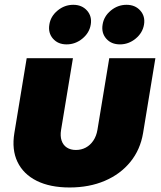

<svg xmlns="http://www.w3.org/2000/svg" viewBox="-20 -788 684 815"><path d="M275.4 7.8Q192.4 7.8 135.7 -20.5Q79.1 -48.8 54.2 -100.8Q29.3 -152.8 41 -223.6L93.3 -541H289.6L239.3 -236.8Q234.9 -210.4 241.5 -191.2Q248 -171.9 263.9 -161.6Q279.8 -151.4 302.2 -151.4Q325.2 -151.4 344.2 -161.6Q363.3 -171.9 376.2 -191.2Q389.2 -210.4 393.6 -236.8L443.8 -541H639.6L587.4 -223.6Q575.7 -152.8 533.4 -100.8Q491.2 -48.8 425 -20.5Q358.9 7.8 275.4 7.8ZM489.3 -599.6Q452.1 -599.6 430.9 -624Q409.7 -648.4 415.5 -683.6Q420.9 -718.8 450.4 -743.2Q480 -767.6 517.1 -767.6Q553.7 -767.6 575.4 -743.2Q597.2 -718.8 591.3 -683.6Q585.4 -648.4 555.7 -624Q525.9 -599.6 489.3 -599.6ZM262.7 -599.6Q226.1 -599.6 204.8 -624Q183.6 -648.4 189.5 -683.6Q194.8 -718.8 224.4 -743.2Q253.9 -767.6 291 -767.6Q327.6 -767.6 349.4 -743.2Q371.1 -718.8 365.2 -683.6Q359.4 -648.4 329.6 -624Q299.8 -599.6 262.7 -599.6Z"/></svg>

Font: Inter 17pt Black
Style: Italic
Weight: 900
Italic angle: -9.3988°
Version: Version 4.001;git-66647c0bb